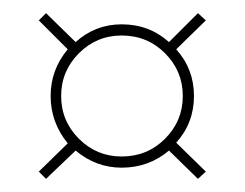

<svg xmlns="http://www.w3.org/2000/svg" viewBox="-20 -496 372 292"><path d="M293 -465 248 -421Q275 -391 275 -350Q275 -309 248 -279L293 -235L281 -224L237 -267Q206 -241 165 -241Q126 -241 95 -267L50 -224L39 -235L83 -278Q57 -310 57 -350Q57 -390 83 -421L39 -465L50 -476L95 -432Q125 -459 165 -459Q207 -459 237 -432L281 -476ZM165 -442Q127 -442 100 -415Q73 -388 73 -350Q73 -312 100 -285Q127 -258 165 -258Q204 -258 231 -285Q258 -312 258 -350Q258 -388 231 -415Q204 -442 165 -442Z"/></svg>

Font: Bebas Neue Light
Style: Regular
Weight: 300
Designer: Ryoichi Tsunekawa
Foundry: Ryoichi Tsunekawa
Version: Version 1.003;PS 001.003;hotconv 1.0.70;makeotf.lib2.5.58329